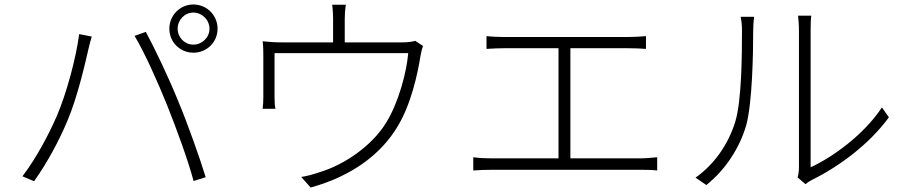

<svg xmlns="http://www.w3.org/2000/svg" viewBox="-20 -812 4040 856"><path d="M772 -684C772 -723 803 -756 842 -756C881 -756 914 -723 914 -684C914 -645 881 -613 842 -613C803 -613 772 -645 772 -684ZM735 -684C735 -624 783 -577 842 -577C902 -577 950 -624 950 -684C950 -744 902 -792 842 -792C783 -792 735 -744 735 -684ZM233 -294C198 -214 144 -110 80 -26L132 -4C191 -87 243 -184 280 -272C326 -380 361 -535 374 -592C379 -612 383 -630 389 -649L333 -660C319 -552 276 -394 233 -294ZM725 -343C767 -238 819 -96 843 -5L897 -22C871 -107 818 -257 775 -360C730 -471 668 -600 630 -670L580 -652C624 -579 684 -445 725 -343Z M1831 -630C1821 -627 1806 -623 1771 -623H1517V-727C1517 -743 1518 -768 1522 -791H1461C1464 -768 1465 -743 1465 -727V-623H1239C1206 -623 1177 -625 1151 -628C1154 -607 1154 -576 1154 -556V-379C1154 -364 1153 -340 1151 -327H1208C1205 -339 1204 -363 1204 -378V-575H1800C1793 -492 1758 -356 1701 -264C1637 -161 1515 -77 1404 -44C1378 -35 1349 -27 1323 -23L1365 24C1551 -27 1681 -127 1753 -249C1813 -347 1843 -488 1854 -559C1857 -577 1862 -597 1866 -607Z M2523 -106V-597H2779C2807 -597 2837 -596 2860 -594V-651C2838 -649 2810 -647 2779 -647H2227C2210 -647 2175 -648 2149 -651V-594C2174 -596 2212 -597 2227 -597H2470V-106H2172C2146 -106 2118 -107 2090 -111V-52C2119 -54 2146 -55 2172 -55H2834C2851 -55 2884 -55 2910 -52V-111C2885 -109 2861 -106 2834 -106Z M3129 13C3212 -53 3277 -150 3307 -254C3334 -354 3338 -570 3338 -676C3338 -699 3340 -721 3342 -737H3282C3286 -718 3288 -699 3288 -676C3288 -569 3287 -364 3258 -269C3226 -166 3163 -78 3081 -20ZM3571 9C3580 2 3588 -4 3600 -10C3718 -68 3854 -167 3943 -289L3912 -333C3830 -210 3693 -112 3594 -66V-675C3594 -709 3595 -731 3597 -742H3538C3539 -731 3542 -709 3542 -675V-67C3542 -51 3540 -34 3536 -21Z"/></svg>

Font: Noto Sans CJK KR Light
Style: Regular
Weight: 300
Designer: Ryoko NISHIZUKA (kana & ideographs); Paul D. Hunt (Latin, Greek & Cyrillic); Wenlong ZHANG (bopomofo); Sandoll Communica
Foundry: Adobe Systems Incorporated
Version: Version 1.004;PS 1.004;hotconv 1.0.82;makeotf.lib2.5.63406